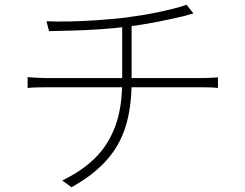

<svg xmlns="http://www.w3.org/2000/svg" viewBox="-20 -767 1040 814"><path d="M177 -677Q214 -675 272 -676Q330 -677 393 -681.5Q456 -686 509 -692Q540 -696 578 -702Q616 -708 653.5 -716Q691 -724 722 -732Q753 -740 771 -747L800 -710Q791 -708 781 -705Q771 -702 761 -699Q733 -693 693 -684Q653 -675 607 -667Q561 -659 520 -654Q464 -647 405 -643Q346 -639 289.5 -637.5Q233 -636 188 -635ZM244 -2Q326 -41 382.5 -96.5Q439 -152 468.5 -231.5Q498 -311 498 -422Q498 -422 498 -455Q498 -488 498 -543Q498 -598 498 -665L538 -672Q538 -651 538 -619Q538 -587 538 -553Q538 -519 538 -489Q538 -459 538 -440.5Q538 -422 538 -422Q538 -311 512 -229Q486 -147 429.5 -85Q373 -23 283 27ZM97 -440Q111 -439 135 -437.5Q159 -436 181 -436Q195 -436 234 -436Q273 -436 328.5 -436Q384 -436 447 -436Q510 -436 573 -436Q636 -436 690.5 -436Q745 -436 783 -436Q821 -436 833 -436Q844 -436 856.5 -436.5Q869 -437 881 -437.5Q893 -438 904 -439V-394Q890 -396 871 -396.5Q852 -397 834 -397Q822 -397 784 -397Q746 -397 691.5 -397Q637 -397 574 -397Q511 -397 448 -397Q385 -397 329.5 -397Q274 -397 235.5 -397Q197 -397 183 -397Q158 -397 136 -396.5Q114 -396 97 -394Z"/></svg>

Font: Noto Sans SC ExtraLight
Style: Regular
Weight: 250
Designer: Ryoko NISHIZUKA 西塚涼子 (kana, bopomofo & ideographs); Paul D. Hunt (Latin, Greek & Cyrillic); Sandoll Communications 산돌커뮤니
Foundry: Adobe
Version: Version 2.004-H2;hotconv 1.0.118;makeotfexe 2.5.65603